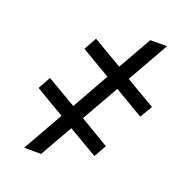

<svg xmlns="http://www.w3.org/2000/svg" viewBox="-120 -763 839 872"><g transform="rotate(20 300.0 -327.5)"><path d="M293.9 -217.8 435.1 -133.8 401.9 -73.7 259.8 -156.7 170.9 0H88.9L198.7 -194.3L57.6 -277.8L90.8 -337.9L233.9 -254.4L334 -432.6L192.4 -516.1L226.6 -577.1L368.7 -493.7L460.4 -655.3H541L428.2 -456.1L571.3 -372.6L536.1 -313L395.5 -396Z"/></g></svg>

Font: Roboto Mono
Style: Regular
Weight: 400
Designer: Google
Version: Version 2.000985; 2015; ttfautohint (v1.3)